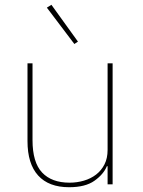

<svg xmlns="http://www.w3.org/2000/svg" viewBox="-20 -771 596 803"><path d="M430 -76H427Q413 -42 375 -15Q337 12 269 12Q184 12 139.5 -37Q95 -86 95 -181V-506H116V-185Q116 -92 156 -49.5Q196 -7 271 -7Q302 -7 331 -15.5Q360 -24 382 -41Q404 -58 417 -83.5Q430 -109 430 -144V-506H451V0H430ZM176 -739 195 -751 306 -597 291 -587Z"/></svg>

Font: IBM Plex Sans Devanagari Thin
Style: Regular
Weight: 100
Designer: Mike Abbink, Paul van der Laan, Pieter van Rosmalen, Erin McLaughlin
Foundry: Bold Monday
Version: Version 1.1